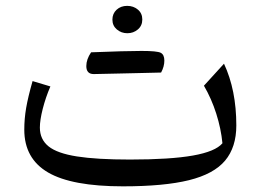

<svg xmlns="http://www.w3.org/2000/svg" viewBox="-20 -642 906 668"><path d="M753.9 -143.6Q749 -194.3 732.4 -246.6Q715.8 -298.8 689.5 -343.8L759.3 -420.4Q802.2 -328.6 802.2 -205.6Q802.2 -129.9 763.2 -83.3Q724.1 -36.6 637.5 -15.1Q550.8 6.3 407.7 6.3Q230 6.3 147.2 -42Q64.5 -90.3 64.5 -190.9Q64.5 -228.5 71 -266.6Q77.6 -304.7 93.3 -359.9L155.3 -341.3Q138.7 -302.7 128.7 -263.4Q118.7 -224.1 118.7 -198.2Q118.7 -157.2 148.9 -132.8Q179.2 -108.4 247.8 -97.7Q316.4 -86.9 432.1 -86.9Q572.3 -86.9 650.9 -100.8Q729.5 -114.7 753.9 -143.6ZM306.2 -384.3Q280.3 -384.3 280.3 -412.1Q280.3 -435.5 296.9 -460Q417.5 -464.8 472.2 -464.8Q526.9 -464.8 539.3 -458.3Q551.8 -451.7 551.8 -431.2Q551.8 -410.6 540.5 -389.6Q509.8 -388.7 481.9 -388.2Q454.1 -387.7 394 -386.2Q334 -384.8 306.2 -384.3ZM423.1 -526.4Q401.9 -526.4 386.5 -539.6Q371.1 -552.7 371.1 -573.7Q371.1 -594.7 385.7 -608.2Q400.4 -621.6 422.4 -621.6Q444.3 -621.6 459.7 -608.6Q475.1 -595.7 475.1 -574.2Q475.1 -552.7 459.7 -539.6Q444.3 -526.4 423.1 -526.4Z"/></svg>

Font: Pinar DS4-Regular
Style: Regular
Weight: 400
Designer: Amin Abedi
Version: Version 2.000